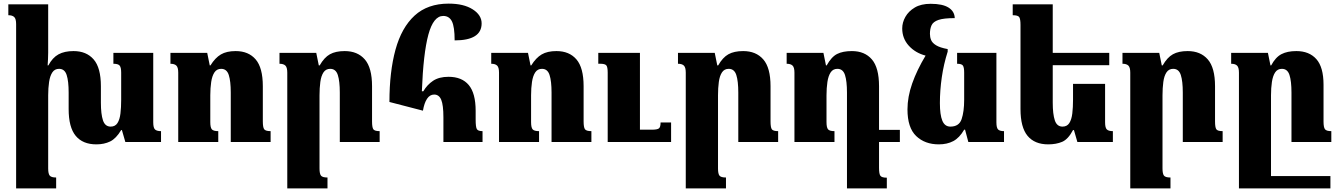

<svg xmlns="http://www.w3.org/2000/svg" viewBox="-20 -784 7390 1060"><path d="M826 -109Q826 -78 836 -69Q846 -60 869 -60V0H672L653 -66H649Q621 -19 588 -3Q555 13 512 13Q437 13 398 -34Q359 -81 359 -182V-273Q359 -336 348 -370Q337 -404 306 -404Q282 -404 269 -384.5Q256 -365 251 -331.5Q246 -298 246 -258V146Q246 175 254.5 185.5Q263 196 290 196V256H69V-651Q69 -680 58.5 -690Q48 -700 26 -700V-760H246V-493Q246 -475 245 -457Q244 -439 243 -423H247Q270 -466 303 -484Q336 -502 386 -502Q457 -502 497 -456Q537 -410 537 -308V-217Q537 -154 548.5 -119.5Q560 -85 591 -85Q616 -85 628.5 -104.5Q641 -124 645 -157.5Q649 -191 649 -233V-383Q649 -412 640.5 -422Q632 -432 606 -432V-492H826Z M1474 -60V0H1254V-273Q1254 -336 1243 -370Q1232 -404 1201 -404Q1177 -404 1164 -384.5Q1151 -365 1146 -331.5Q1141 -298 1141 -258V-110Q1141 -80 1149.5 -70Q1158 -60 1185 -60V0H964V-383Q964 -412 953.5 -422Q943 -432 921 -432V-492H1124L1138 -423H1142Q1168 -465 1199.5 -483.5Q1231 -502 1281 -502Q1352 -502 1391.5 -456Q1431 -410 1431 -308V-114Q1431 -81 1438.5 -70.5Q1446 -60 1474 -60Z M2076 -60V0H1856V-273Q1856 -336 1845 -370Q1834 -404 1803 -404Q1779 -404 1766 -384.5Q1753 -365 1748.5 -331.5Q1744 -298 1744 -258V146Q1744 175 1752 185.5Q1760 196 1788 196V256H1566V-383Q1566 -412 1555.5 -422Q1545 -432 1523 -432V-492H1726L1740 -423H1745Q1770 -467 1801.5 -484.5Q1833 -502 1883 -502Q1954 -502 1994 -456Q2034 -410 2034 -308V-114Q2034 -81 2041 -70.5Q2048 -60 2076 -60Z M2315 -173 2130 -221Q2130 -388 2163.5 -510Q2197 -632 2269 -698Q2341 -764 2457 -764Q2540 -764 2589.5 -732.5Q2639 -701 2639 -655Q2639 -561 2490 -561Q2490 -636 2475 -666Q2460 -696 2427 -696Q2373 -696 2345 -593Q2317 -490 2309 -280H2317Q2338 -316 2371 -338Q2404 -360 2456 -360Q2530 -360 2568 -314.5Q2606 -269 2606 -172V-123Q2606 -83 2612.5 -71.5Q2619 -60 2644 -60V0H2428V-136Q2428 -204 2416 -233Q2404 -262 2377 -262Q2353 -262 2337.5 -238.5Q2322 -215 2315 -173Z M3245 -60V0H3025V-273Q3025 -336 3014 -370Q3003 -404 2972 -404Q2948 -404 2935 -384.5Q2922 -365 2917 -331.5Q2912 -298 2912 -258V-110Q2912 -80 2920.5 -70Q2929 -60 2956 -60V0H2735V-383Q2735 -412 2724.5 -422Q2714 -432 2692 -432V-492H2895L2909 -423H2913Q2939 -465 2970.5 -483.5Q3002 -502 3052 -502Q3123 -502 3162.5 -456Q3202 -410 3202 -308V-114Q3202 -81 3209.5 -70.5Q3217 -60 3245 -60ZM3685 -108V0H3335V-383Q3335 -415 3327 -423.5Q3319 -432 3295 -432H3283V-492H3513V-68H3579Q3608 -68 3617.5 -75Q3627 -82 3627 -108Z M4276 -60V0H4056V-273Q4056 -336 4045 -370Q4034 -404 4003 -404Q3979 -404 3966 -384.5Q3953 -365 3948.5 -331.5Q3944 -298 3944 -258V146Q3944 175 3952 185.5Q3960 196 3988 196V256H3766V-383Q3766 -412 3755.5 -422Q3745 -432 3723 -432V-492H3926L3940 -423H3945Q3970 -467 4001.5 -484.5Q4033 -502 4083 -502Q4154 -502 4194 -456Q4234 -410 4234 -308V-114Q4234 -81 4241 -70.5Q4248 -60 4276 -60Z M4833 143Q4833 176 4840.5 186.5Q4848 197 4876 197V256H4656V-273Q4656 -336 4645 -370Q4634 -404 4603 -404Q4579 -404 4566 -384.5Q4553 -365 4548 -331.5Q4543 -298 4543 -258V-110Q4543 -80 4551.5 -70Q4560 -60 4587 -60V0H4366V-383Q4366 -412 4355.5 -422Q4345 -432 4323 -432V-492H4526L4540 -423H4544Q4570 -470 4601.5 -486Q4633 -502 4683 -502Q4754 -502 4793.5 -456Q4833 -410 4833 -308V-67H4948V0H4833Z M5163 13Q5086 13 5038 -33Q4990 -79 4990 -180Q4990 -249 5016 -323Q5042 -397 5090 -477Q5033 -492 4997 -532Q4961 -572 4961 -627Q4961 -660 4978.5 -691Q4996 -722 5030.5 -742.5Q5065 -763 5118 -763Q5184 -763 5217 -742Q5250 -721 5251 -684Q5190 -684 5161 -674Q5132 -664 5123 -644.5Q5114 -625 5114 -597Q5114 -579 5120.5 -563Q5127 -547 5148 -534Q5169 -521 5212 -513V-499Q5190 -430 5179.5 -357.5Q5169 -285 5169 -215Q5169 -150 5182.5 -117.5Q5196 -85 5227 -85Q5275 -85 5289 -126.5Q5303 -168 5303 -233V-383Q5303 -412 5296 -422Q5289 -432 5264 -432V-492H5481V-109Q5481 -78 5490.5 -69Q5500 -60 5523 -60V0H5326L5308 -68H5303Q5277 -23 5243 -5Q5209 13 5163 13Z M6081 -321V-109Q6081 -78 6091 -69Q6101 -60 6124 -60V0H5928L5909 -66H5904Q5877 -15 5844 -1Q5811 13 5767 13Q5692 13 5653 -34Q5614 -81 5614 -182V-646Q5614 -679 5607 -689.5Q5600 -700 5571 -700V-760H5792V-492H6104V-424H5792V-217Q5792 -154 5803.5 -119.5Q5815 -85 5846 -85Q5871 -85 5883.5 -104.5Q5896 -124 5900 -157.5Q5904 -191 5904 -233V-321Z M6730 -60V0H6510V-273Q6510 -336 6499 -370Q6488 -404 6457 -404Q6433 -404 6420 -384.5Q6407 -365 6402.5 -331.5Q6398 -298 6398 -258V146Q6398 175 6406 185.5Q6414 196 6442 196V256H6220V-383Q6220 -412 6209.5 -422Q6199 -432 6177 -432V-492H6380L6394 -423H6399Q6424 -467 6455.5 -484.5Q6487 -502 6537 -502Q6608 -502 6648 -456Q6688 -410 6688 -308V-114Q6688 -81 6695 -70.5Q6702 -60 6730 -60Z M7287 -113Q7287 -81 7295 -70.5Q7303 -60 7330 -60V0H7110V-273Q7110 -336 7099 -370Q7088 -404 7057 -404Q7033 -404 7020 -384.5Q7007 -365 7002 -331.5Q6997 -298 6997 -258V188H7325V256H6820V-383Q6820 -412 6809.5 -422Q6799 -432 6777 -432V-492H6980L6994 -423H6998Q7022 -468 7054.5 -485Q7087 -502 7137 -502Q7208 -502 7247.5 -457.5Q7287 -413 7287 -316Z"/></svg>

Font: Noto Serif Armenian SemiCondensed Black
Style: Regular
Weight: 900
Width: 4
Designer: Monotype Design Team
Foundry: Monotype Imaging Inc.
Version: Version 2.008; ttfautohint (v1.8.4.7-5d5b)